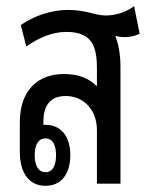

<svg xmlns="http://www.w3.org/2000/svg" viewBox="-20 -593 498 620"><path d="M127 7C178 7 207 -31 207 -93C207 -153 176 -190 127 -190C125 -190 122 -190 120 -190V-199C120 -244 136 -283 192 -283C248 -283 293 -241 293 -172V0H369V-378C369 -416 363 -449 353 -475L354 -477C364 -474 374 -473 382 -473C400 -473 417 -477 431 -484L413 -573C386 -553 353 -543 321 -543C287 -543 259 -561 199 -561C146 -561 90 -542 47 -512L65 -443C102 -469 147 -490 194 -490C283 -490 293 -436 293 -369V-316H291C262 -345 224 -354 186 -354C108 -354 44 -307 44 -198V-103C44 -33 75 7 127 7ZM127 -37C103 -37 92 -60 92 -92C92 -124 103 -146 127 -146C151 -146 161 -123 161 -92C161 -60 151 -37 127 -37Z"/></svg>

Font: Noto Sans Thai Looped ExtraCondensed
Style: Regular
Weight: 400
Width: 2
Designer: Sasikarn Vongin, Ben Mitchell
Foundry: The Fontpad Ltd
Version: Version 1.001